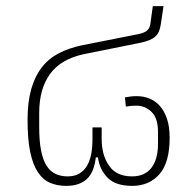

<svg xmlns="http://www.w3.org/2000/svg" viewBox="-20 -595 634 627"><path d="M196 12Q167 12 143.5 2Q120 -8 103.5 -33Q87 -58 78.5 -99.5Q70 -141 70 -204Q70 -262 82 -304Q94 -346 116.5 -375Q139 -404 172 -421Q205 -438 247 -447L434 -484Q452 -488 460.5 -495.5Q469 -503 471 -517L479 -575H514L505 -515Q503 -502 499 -492.5Q495 -483 487.5 -476Q480 -469 468 -464Q456 -459 437 -455L253 -418Q179 -402 143.5 -353.5Q108 -305 108 -226V-181Q108 -135 114 -104Q120 -73 132 -54Q144 -35 161.5 -27Q179 -19 201 -19Q224 -19 239.5 -28.5Q255 -38 264.5 -54.5Q274 -71 278 -93Q282 -115 282 -141V-179H312V-141Q312 -89 336 -54Q360 -19 411 -19Q453 -19 474.5 -47Q496 -75 496 -125V-164Q496 -209 475 -229.5Q454 -250 425 -250Q409 -250 391 -247L388 -277Q398 -279 407.5 -280Q417 -281 427 -281Q449 -281 468.5 -273Q488 -265 502.5 -248.5Q517 -232 525.5 -206.5Q534 -181 534 -145Q534 -64 500.5 -26Q467 12 412 12Q356 12 330 -16Q304 -44 300 -81H293Q291 -63 285.5 -46Q280 -29 269 -16Q258 -3 240 4.5Q222 12 196 12Z"/></svg>

Font: IBM Plex Sans Thai ExtLt
Style: Regular
Weight: 200
Designer: Mike Abbink, Paul van der Laan, Pieter van Rosmalen, Ben Mitchell, Mark Frömberg
Foundry: Bold Monday
Version: Version 1.2